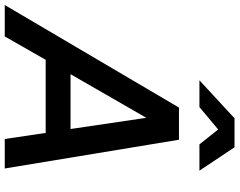

<svg xmlns="http://www.w3.org/2000/svg" viewBox="-140 -866 983 788"><g transform="rotate(90 351.0 -471.5)"><path d="M-23 0 398 -715H530L648 0H527L502 -168H202L106 0ZM261 -270H486L440 -581ZM286 -799 442 -943H561L657 -799H549L488 -876L396 -799Z"/></g></svg>

Font: Wix Madefor Text SemiBold
Style: Italic
Weight: 600
Italic angle: -12°
Designer: Dalton Maag Ltd
Foundry: Dalton Maag Ltd
Version: Version 3.100